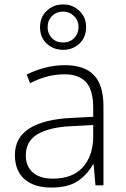

<svg xmlns="http://www.w3.org/2000/svg" viewBox="-20 -833 568 863"><path d="M272 -540Q359 -540 402 -495.5Q445 -451 445 -355V0H409L401 -94H398Q373 -49 330 -19.5Q287 10 210 10Q133 10 90 -28Q47 -66 47 -136Q47 -215 112.5 -256Q178 -297 300 -303L399 -308V-347Q399 -429 366.5 -464Q334 -499 270 -499Q230 -499 192 -489Q154 -479 115 -459L100 -498Q138 -517 181.5 -528.5Q225 -540 272 -540ZM305 -266Q204 -262 150 -230.5Q96 -199 96 -135Q96 -85 128 -57.5Q160 -30 217 -30Q306 -30 352 -81Q398 -132 399 -218V-271ZM264 -609Q220 -609 190 -637Q160 -665 160 -711Q160 -756 190 -784.5Q220 -813 264 -813Q307 -813 337 -784Q367 -755 367 -712Q367 -665 337 -637Q307 -609 264 -609ZM264 -642Q294 -642 313.5 -662Q333 -682 333 -711Q333 -741 312.5 -761Q292 -781 264 -781Q234 -781 214 -761Q194 -741 194 -711Q194 -682 213 -662Q232 -642 264 -642Z"/></svg>

Font: Noto Kufi Arabic ExtraLight
Style: Regular
Weight: 200
Designer: Monotype Design Team, David Williams, Khaled Hosny
Foundry: Google LLC
Version: Version 2.109; ttfautohint (v1.8.4.7-5d5b)